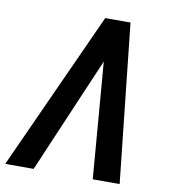

<svg xmlns="http://www.w3.org/2000/svg" viewBox="-115 -780 747 848"><g transform="rotate(10 258.0 -355.5)"><path d="M345.7 -591.3 92.8 0H-34.7L288.6 -710.9H370.6ZM357.9 0 308.6 -606.4 323.7 -710.9H401.9L478.5 0Z"/></g></svg>

Font: Roboto Condensed Medium
Style: Italic
Weight: 500
Italic angle: -12°
Designer: Christian Robertson
Foundry: Google
Version: Version 3.0; 2020